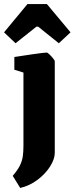

<svg xmlns="http://www.w3.org/2000/svg" viewBox="-57 -733 369 950"><path d="M43 197 6 137Q31 108 42 85Q53 62 56 39Q59 16 59 -12V-374L14 -388V-451Q30 -453 54 -457Q78 -461 103.5 -464.5Q129 -468 148.5 -470.5Q168 -473 174 -473Q178 -473 187.5 -464Q197 -455 205.5 -444.5Q214 -434 214 -430V23Q214 54 191 90.5Q168 127 129 156.5Q90 186 43 197ZM20 -519 -37 -573 79 -713H175L292 -573L234 -519L132 -601H123Z"/></svg>

Font: Grenze Gotisch Black
Style: Regular
Weight: 900
Designer: Renata Polastri
Foundry: Omnibus-Type
Version: Version 1.001